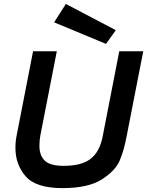

<svg xmlns="http://www.w3.org/2000/svg" viewBox="-20 -949 782 980"><path d="M256.2 -835 316.2 -928.8 571.2 -795 521.2 -725ZM626.2 -252.5 711.2 -687.5H588.8L503.8 -251.2Q488.8 -175 443.1 -138.8Q397.5 -102.5 305 -102.5Q236.2 -102.5 208.8 -128.8Q181.2 -155 181.2 -205Q181.2 -233.8 186.2 -258.8L270 -687.5H148.8L65 -257.5Q58.8 -228.8 58.8 -193.8Q58.8 -108.8 111.2 -48.8Q163.8 11.2 298.8 11.2Q430 11.2 499.4 -33.1Q568.8 -77.5 590.6 -128.8Q612.5 -180 626.2 -252.5Z"/></svg>

Font: Cambay
Style: Bold Italic
Weight: 700
Italic angle: -11°
Designer: Pooja Saxena
Foundry: Pooja Saxena
Version: Version 1.006;PS 001.006;hotconv 1.0.70;makeotf.lib2.5.58329